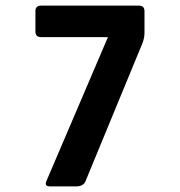

<svg xmlns="http://www.w3.org/2000/svg" viewBox="-20 -663 640 683"><path d="M252 0H158Q136 0 146 -21L364 -531H126Q106 -531 106 -551V-623Q106 -643 126 -643H474Q494 -643 494 -623V-544Q494 -523 480 -493L284 -18Q276 0 252 0Z"/></svg>

Font: RajdhaniMono
Style: Bold
Weight: 700
Monospace: yes
Designer: Satya Rajpurohit, Jyotish Sonowal
Foundry: Indian Type Foundry
Version: Version 1.201;PS 1.0;hotconv 1.0.78;makeotf.lib2.5.61930; tt